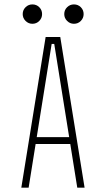

<svg xmlns="http://www.w3.org/2000/svg" viewBox="-20 -872 490 892"><path d="M125 -235H327V-203H125ZM339 0 232 -668H220L113 0H79L192 -700H260L373 0ZM130.5 -761.5Q112 -761.5 98.8 -774.8Q85.5 -788 85.5 -806.5Q85.5 -825.5 98.8 -838.5Q112 -851.5 130.5 -851.5Q149.5 -851.5 162.5 -838.5Q175.5 -825.5 175.5 -806.5Q175.5 -788 162.5 -774.8Q149.5 -761.5 130.5 -761.5ZM323.5 -761.5Q305 -761.5 291.8 -774.8Q278.5 -788 278.5 -806.5Q278.5 -825.5 291.8 -838.5Q305 -851.5 323.5 -851.5Q342.5 -851.5 355.5 -838.5Q368.5 -825.5 368.5 -806.5Q368.5 -788 355.5 -774.8Q342.5 -761.5 323.5 -761.5Z"/></svg>

Font: League Mono Thin Condensed
Style: Regular
Weight: 100
Width: 1
Designer: Tyler Finck
Foundry: The League of Moveable Type / Tyler Finck
Version: Version 2.300;RELEASE